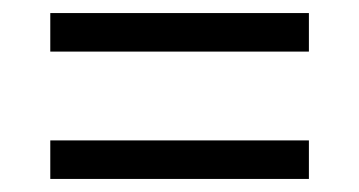

<svg xmlns="http://www.w3.org/2000/svg" viewBox="-20 -504 550 294"><path d="M57 -425V-484H453V-425ZM57 -230V-289H453V-230Z"/></svg>

Font: Noto Serif Hebrew SemiCondensed
Style: Regular
Weight: 400
Width: 4
Designer: Monotype Design Team
Foundry: Monotype Imaging Inc.
Version: Version 2.004; ttfautohint (v1.8.4.7-5d5b)